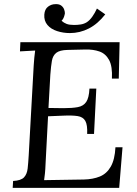

<svg xmlns="http://www.w3.org/2000/svg" viewBox="-20 -903 659 923"><path d="M555 -700 551 -525H518Q521 -584 504.5 -614.5Q488 -645 458 -655.5Q428 -666 390 -665L304 -663Q267 -662 250.5 -649Q234 -636 229.5 -610.5Q225 -585 222 -544L213 -384L285 -383Q327 -383 354 -388Q381 -393 394.5 -413Q408 -433 410 -477H443L432 -259H399Q401 -303 390 -322Q379 -341 353 -345Q327 -349 284 -347L211 -344L199 -115Q198 -88 196 -69Q194 -50 192 -37L383 -40Q427 -41 460 -54.5Q493 -68 512.5 -102Q532 -136 535 -195H569L553 0H41L43 -33Q81 -35 95.5 -50.5Q110 -66 113 -93.5Q116 -121 118 -156L142 -588Q143 -608 145 -626.5Q147 -645 149 -660Q131 -659 112.5 -658Q94 -657 76 -656L78 -700ZM316 -744Q284 -744 254.5 -753.5Q225 -763 208 -783Q191 -803 193 -833Q195 -859 211 -871Q227 -883 246 -883Q264 -884 274 -876.5Q284 -869 288 -858.5Q292 -848 292 -839Q291 -832 287.5 -821.5Q284 -811 276 -803Q287 -793 300.5 -788Q314 -783 336 -783Q353 -783 368.5 -785.5Q384 -788 397 -796Q411 -805 423.5 -822.5Q436 -840 446 -862L486 -834Q450 -788 407 -766Q364 -744 316 -744Z"/></svg>

Font: Lora
Style: Italic
Weight: 400
Italic angle: -3°
Designer: Olga Karpushina, Alexei Vanyashin (Cyrillic)
Foundry: Cyreal
Version: Version 3.008